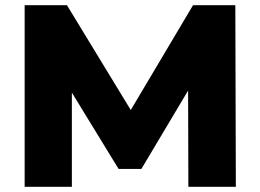

<svg xmlns="http://www.w3.org/2000/svg" viewBox="-20 -720 1003 740"><path d="M706 0 705 -371 525 -69H437L257 -363V0H75V-700H238L484 -296L724 -700H887L889 0Z"/></svg>

Font: Montserrat Alternates ExtraBold
Style: Regular
Weight: 800
Designer: Julieta Ulanovsky
Foundry: Julieta Ulanovsky
Version: Version 7.200